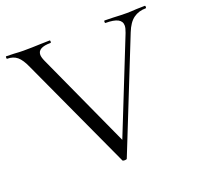

<svg xmlns="http://www.w3.org/2000/svg" viewBox="-116 -747 900 872"><g transform="rotate(-20 334.5 -311.0)"><path d="M669 -613Q635 -613 610 -595Q585 -577 568 -534L355 -1Q354 3 344 3Q334 3 333 -1L84 -542Q67 -581 48 -597Q29 -613 -1 -613Q-3 -613 -3 -619Q-3 -625 -1 -625L36 -624Q64 -622 82 -622Q122 -622 168 -624L209 -625Q212 -625 212 -619Q212 -613 209 -613Q147 -613 147 -578Q147 -566 156 -546L365 -88L545 -539Q553 -560 553 -572Q553 -593 534 -603Q515 -613 475 -613Q472 -613 472 -619Q472 -625 475 -625L518 -624Q552 -622 580 -622Q601 -622 627 -624L669 -625Q672 -625 672 -619Q672 -613 669 -613Z"/></g></svg>

Font: Cormorant Garamond
Style: Regular
Weight: 400
Designer: Christian Thalmann (Catharsis Fonts)
Version: Version 3.000